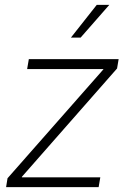

<svg xmlns="http://www.w3.org/2000/svg" viewBox="-20 -764 514 784"><path d="M4.9 0 10.7 -36.1 401.9 -480.5 402.3 -481.9H90.8L97.7 -522.5H464.4L458 -484.4L69.3 -42V-40H389.6L382.8 0ZM269.5 -610.4 375 -744.1H426.3L309.1 -610.4Z"/></svg>

Font: Inter 28pt ExtraLight
Style: Italic
Weight: 250
Italic angle: -9.3988°
Designer: Rasmus Andersson
Foundry: rsms
Version: Version 4.001;git-66647c0bb